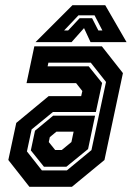

<svg xmlns="http://www.w3.org/2000/svg" viewBox="-20 -718 506 738"><path d="M93 0 12 -103 42.5 -245.5 167 -348.5H292L296.5 -368L272.5 -398.5H82L112 -540H371.5L452.5 -437L381.5 -103L256.5 0ZM141 -63H237L331.5 -141L387.5 -403L329 -477H166L163 -463H321L372.5 -399L348.5 -287.5H183.5L101.5 -220.5L83.5 -136ZM149 -77 98.5 -140 114.5 -215.5 184.5 -273.5H345.5L318.5 -145L235 -77ZM192 -141.5H217.5L254.5 -172L263 -212H197L171.5 -191L167.5 -172ZM258.5 -698H384.5L466.5 -556H328L303 -610L255 -556H116.5ZM281.5 -659 226.5 -601H242L286 -648H334L358 -601H373.5L343.5 -659Z"/></svg>

Font: Tourney Condensed Regular
Style: Bold Italic
Weight: 700
Width: 3
Italic angle: -12°
Designer: Tyler Finck
Foundry: Etcetera Type Co
Version: Version 1.010; ttfautohint (v1.8.3)